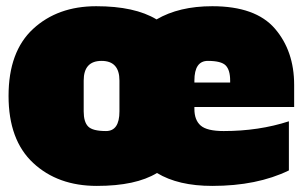

<svg xmlns="http://www.w3.org/2000/svg" viewBox="-20 -590 988 624"><path d="M611.8 -328.1V-321.8H728V-328.1Q728 -362.3 713.6 -377.2Q699.2 -392.1 655.5 -392.1Q611.8 -392.1 611.8 -328.1ZM368.2 -328.1Q368.2 -392.1 310.1 -392.1Q252 -392.1 252 -328.1V-228Q252 -193.8 266.4 -179Q280.8 -164.1 324.5 -164.1Q368.2 -164.1 368.2 -228ZM669.9 -569.8Q810.5 -569.8 873.3 -497.1Q936 -424.3 936 -314V-242.2H611.8V-235.8Q611.8 -199.7 632.3 -181.9Q652.8 -164.1 707 -164.1Q821.3 -164.1 918.9 -195.8V-36.1Q815.4 14.2 669.9 14.2Q559.1 14.2 490.2 -27.8Q421.4 14.2 294.7 14.2Q168 14.2 87.9 -60.3Q7.8 -134.8 7.8 -278.3Q7.8 -422.4 87.6 -496.1Q167.5 -569.8 292.7 -569.8Q418 -569.8 488.8 -526.9Q562 -569.8 669.9 -569.8Z"/></svg>

Font: AlfaSlabOne-Regular
Style: Regular
Weight: 400
Designer: JM Sole
Foundry: JM Sole
Version: Version 1.001